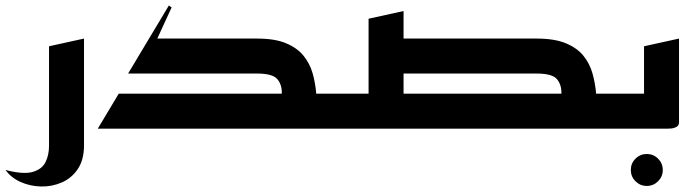

<svg xmlns="http://www.w3.org/2000/svg" viewBox="-105 -467 2510 697"><path d="M-85 150Q-20 167 14 157Q48 147 60.5 121Q73 95 73 63V-299L200 -327V60Q200 113 177.5 146.5Q155 180 119 195.5Q83 211 43.5 210Q4 209 -30.5 193.5Q-65 178 -85 150Z M250 0 326 -127H918Q919 -159 902 -179.5Q885 -200 828 -200H360L508 -447L518 -440L466 -327H828Q893 -327 933.5 -310Q974 -293 997 -264.5Q1020 -236 1030 -200.5Q1040 -165 1043 -127H1165V0Z M1125 0V-127H1233V-399L1360 -427V-327H1843Q1908 -327 1949 -310Q1990 -293 2013 -264.5Q2036 -236 2046 -200Q2056 -164 2059 -127H2180V0H2024Q2022 0 2021 0Q2020 0 2020 0ZM1360 -200V-127H1933Q1934 -159 1917 -179.5Q1900 -200 1843 -200Z M2243 208Q2219 208 2202 191Q2185 174 2185 150Q2185 126 2202 109Q2219 92 2243 92Q2267 92 2284 109Q2301 126 2301 150Q2301 174 2284 191Q2267 208 2243 208Z M2140 0V-127H2233V-299L2360 -327V-23Q2360 -11 2350 -6Q2340 -1 2330 -0.5Q2320 0 2320 0Z"/></svg>

Font: Reem Kufi SemiBold
Style: Regular
Weight: 600
Designer: Khaled Hosny
Version: Version 1.001